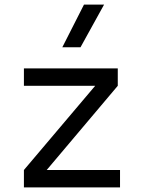

<svg xmlns="http://www.w3.org/2000/svg" viewBox="-20 -815 626 835"><path d="M84 0H502V-75.7H183.1L492.2 -441.9V-517.6H84V-441.9H394L84 -75.7ZM251 -609.4H330.1L432.6 -794.9H345.2Z"/></svg>

Font: Cascadia Code SemiLight
Style: Regular
Weight: 350
Monospace: yes
Designer: Aaron Bell
Foundry: Saja Typeworks
Version: Version 2404.023